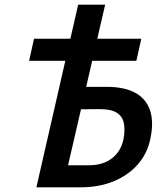

<svg xmlns="http://www.w3.org/2000/svg" viewBox="-20 -798 692 818"><path d="M135 0 313 -778H428L270 -94H360Q419 -94 457 -123.5Q495 -153 506 -204Q514 -247 507 -276Q500 -305 474.5 -319.5Q449 -334 399 -333L278 -332L294 -428H435Q510 -428 556.5 -402.5Q603 -377 619.5 -327Q636 -277 620 -204Q607 -143 566.5 -97Q526 -51 464 -25.5Q402 0 324 0ZM104 -539 125 -633H582L561 -539Z"/></svg>

Font: Ysabeau
Style: Bold Italic
Weight: 700
Italic angle: -12°
Designer: Christian Thalmann (Catharsis Fonts)
Version: Version 2.002